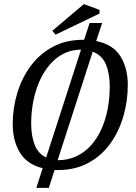

<svg xmlns="http://www.w3.org/2000/svg" viewBox="-20 -820 663 936"><path d="M157 96 188 0Q111 -19 76.5 -77Q42 -135 42 -215Q42 -294 64.5 -367.5Q87 -441 130.5 -499.5Q174 -558 238 -592Q302 -626 385 -626H390L417 -708H478L449 -620Q532 -603 567.5 -545Q603 -487 603 -406Q603 -326 581 -251.5Q559 -177 516.5 -118.5Q474 -60 410 -25.5Q346 9 262 9H246L218 96ZM205 -52 375 -578Q338 -578 305 -565Q272 -552 245 -527.5Q218 -503 197 -470Q176 -437 161.5 -396.5Q147 -356 139.5 -310.5Q132 -265 132 -217Q132 -159 148.5 -115.5Q165 -72 205 -52ZM261 -39Q310 -39 350.5 -57.5Q391 -76 421.5 -109Q452 -142 473 -187.5Q494 -233 504.5 -287Q515 -341 515 -401Q515 -459 497 -504.5Q479 -550 432 -568ZM251 -651 235 -670 389 -800 465 -772V-754Z"/></svg>

Font: Manuale
Style: Italic
Weight: 400
Italic angle: -11°
Designer: Eduardo Tunni / Pablo Cosgaya
Foundry: Eduardo Tunni / Pablo Cosgaya
Version: Version 1.002